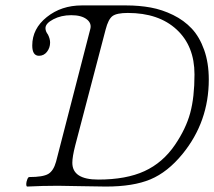

<svg xmlns="http://www.w3.org/2000/svg" viewBox="-20 -686 791 709"><path d="M80.1 2.9Q76.7 1.5 76.9 -6.3Q77.1 -14.2 80.6 -23.2Q84 -32.2 87.9 -32.2Q138.7 -32.2 158.2 -43.7Q177.7 -55.2 187 -88.9L313 -577.1Q319.8 -599.6 300.3 -614.7Q280.8 -629.9 243.2 -629.9Q205.6 -629.9 176.8 -614.7Q147.9 -599.6 147.9 -582Q147.9 -570.3 157.2 -558.1Q165 -542.5 165 -528.8Q165 -509.8 153.6 -494.9Q142.1 -480 124 -480Q99.1 -480 99.1 -518.1Q99.1 -580.1 152.8 -623Q206.5 -666 282.2 -666H445.8Q494.1 -666 536.6 -658.2Q579.1 -650.4 619.4 -630.6Q659.7 -610.8 688.2 -580.3Q716.8 -549.8 733.9 -501.7Q751 -453.6 751 -392.1Q751 -236.3 653.8 -117.2Q599.1 -50.3 535.6 -23.7Q472.2 2.9 371.1 2.9Q339.4 2.9 280.5 1.5Q221.7 0 193.8 0Q137.2 0 80.1 2.9ZM342.8 -22.9Q445.8 -22.9 513.4 -54Q581.1 -85 626 -150.9Q666.5 -210.4 682.4 -268.8Q698.2 -327.1 698.2 -411.1Q698.2 -516.1 632.1 -577.1Q565.9 -638.2 452.1 -638.2Q411.1 -638.2 395.5 -626.7Q379.9 -615.2 370.1 -577.1L257.8 -148.9Q247.1 -106.9 247.1 -85Q247.1 -22.9 342.8 -22.9Z"/></svg>

Font: Junicode SmCond Light
Style: Italic
Weight: 300
Width: 4
Italic angle: -11°
Designer: Peter S. Baker
Version: Version 2.206